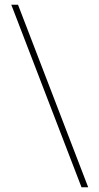

<svg xmlns="http://www.w3.org/2000/svg" viewBox="-20 -731 418 812"><path d="M324.7 61 27.8 -710.9H56.2L353 61Z"/></svg>

Font: Vazirmatn UI FD Thin
Style: Regular
Weight: 100
Designer: Saber Rastikerdar
Foundry: Saber Rastikerdar
Version: Version 33.003